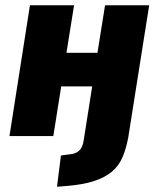

<svg xmlns="http://www.w3.org/2000/svg" viewBox="-20 -518 603 731"><path d="M197 193 212 74 249 69Q269 67 282 55Q295 43 299 14L331 -189H213L183 0H16L94 -498H262L233 -317H351L380 -498H548L468 7Q460 49 446 81.5Q432 114 405.5 136Q379 158 337.5 171.5Q296 185 234 190Z"/></svg>

Font: Nunito Sans 10pt Condensed Black
Style: Italic
Weight: 900
Width: 3
Italic angle: -9°
Designer: Vernon Adams
Foundry: Vernon Adams
Version: Version 3.101;gftools[0.9.27]